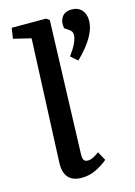

<svg xmlns="http://www.w3.org/2000/svg" viewBox="-120 -842 649 920"><g transform="rotate(-15 204.5 -382.0)"><path d="M297.9 -533.2Q397 -629.4 397 -705.1Q397 -738.3 378.9 -758.1Q360.8 -777.8 329.1 -777.8Q295.4 -777.8 280.3 -754.9Q265.1 -731.9 272 -700.2L294.9 -684.1Q309.1 -675.3 309.1 -658.2Q309.1 -622.6 264.2 -562ZM108.9 -693.8 22 -714.8 29.8 -767.1H200.2L215.8 -755.9L193.8 -100.1Q192.9 -77.6 198.2 -67.9Q203.6 -58.1 219.2 -58.1Q228 -58.1 238.8 -62.5Q249.5 -66.9 255.6 -70.8Q261.7 -74.7 274.9 -84L298.8 -40Q276.9 -20.5 242.4 -3.2Q208 14.2 169.9 14.2Q78.6 14.2 83 -85Z"/></g></svg>

Font: Literata Book SemiBold
Style: Italic
Weight: 600
Italic angle: -3°
Designer: Latin by Veronika Burian and Jose Scaglione. Greek by Irene Vlachou. Cyrillic by Vera Evstafieva
Foundry: TypeTogether
Version: Version 1.003;PS 001.003;hotconv 1.0.88;makeotf.lib2.5.64775